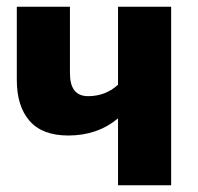

<svg xmlns="http://www.w3.org/2000/svg" viewBox="-20 -551 590 571"><path d="M331 -531H489V0H331V-199Q270 -148 183 -148Q106 -148 68 -191.5Q30 -235 30 -313V-531H188V-333Q188 -265 242 -265Q294 -265 331 -299Z"/></svg>

Font: FiraGO
Style: Bold
Weight: 700
Designer: bBox Type
Foundry: bBox Type GmbH
Version: Version 1.001;PS 001.001;hotconv 1.0.88;makeotf.lib2.5.64775